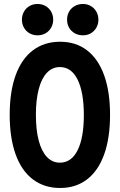

<svg xmlns="http://www.w3.org/2000/svg" viewBox="-20 -938 602 966"><path d="M90.3 -838.9Q90.3 -861.3 100.6 -879.4Q110.8 -897.5 128.7 -907.7Q146.5 -918 168.9 -918Q191.4 -918 209.2 -907.7Q227.1 -897.5 237.3 -879.4Q247.6 -861.3 247.6 -838.9Q247.6 -816.9 237.3 -798.8Q227.1 -780.8 209.2 -770.5Q191.4 -760.3 168.9 -760.3Q146.5 -760.3 128.7 -770.5Q110.8 -780.8 100.6 -798.8Q90.3 -816.9 90.3 -838.9ZM317.4 -838.9Q317.4 -861.3 327.6 -879.4Q337.9 -897.5 356.2 -907.7Q374.5 -918 397.5 -918Q419.4 -918 437 -907.7Q454.6 -897.5 464.8 -879.4Q475.1 -861.3 475.1 -838.9Q475.1 -816.9 464.8 -798.8Q454.6 -780.8 437 -770.5Q419.4 -760.3 397.5 -760.3Q374.5 -760.3 356.2 -770.5Q337.9 -780.8 327.6 -798.8Q317.4 -816.9 317.4 -838.9ZM28.8 -360.4Q28.8 -476.6 58.6 -559.1Q88.4 -641.6 145.5 -684.8Q202.6 -728 282.7 -728Q361.8 -728 418.2 -684.6Q474.6 -641.1 504.2 -558.6Q533.7 -476.1 533.7 -360.4Q533.7 -244.1 504.2 -161.6Q474.6 -79.1 418.2 -35.6Q361.8 7.8 282.7 7.8Q202.6 7.8 145.5 -35.4Q88.4 -78.6 58.6 -161.4Q28.8 -244.1 28.8 -360.4ZM401.9 -360.4Q401.4 -475.6 370.1 -538.1Q338.9 -600.6 281.2 -600.6Q243.2 -600.6 216.1 -572Q189 -543.5 174.8 -489.5Q160.6 -435.5 160.6 -360.4Q160.6 -284.7 174.8 -230.7Q189 -176.8 216.1 -148.2Q243.2 -119.6 281.2 -119.6Q339.4 -119.6 370.6 -182.4Q401.9 -245.1 401.9 -360.4Z"/></svg>

Font: Reddit Mono
Style: Bold
Weight: 700
Designer: Stephen Hutchings
Foundry: Reddit
Version: Version 1.009